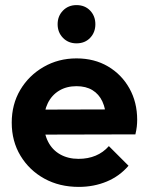

<svg xmlns="http://www.w3.org/2000/svg" viewBox="-20 -723 581 753"><path d="M289 10Q213 10 154 -22.5Q95 -55 60.5 -112Q26 -169 26 -242Q26 -314 59.5 -370.5Q93 -427 151 -460.5Q209 -494 280 -494Q350 -494 403.5 -462.5Q457 -431 487.5 -376.5Q518 -322 518 -253Q518 -240 516.5 -226.5Q515 -213 511 -196L105 -195V-293L450 -294L397 -253Q395 -296 381.5 -325Q368 -354 342.5 -369.5Q317 -385 280 -385Q241 -385 212 -367.5Q183 -350 167.5 -318.5Q152 -287 152 -244Q152 -200 168.5 -167.5Q185 -135 216 -117.5Q247 -100 288 -100Q325 -100 355 -112.5Q385 -125 407 -150L484 -73Q449 -32 398.5 -11Q348 10 289 10ZM280 -553Q248 -553 227 -574.5Q206 -596 206 -628Q206 -660 227 -681.5Q248 -703 280 -703Q313 -703 333.5 -681.5Q354 -660 354 -628Q354 -596 333.5 -574.5Q313 -553 280 -553Z"/></svg>

Font: Outfit SemiBold
Style: Regular
Weight: 600
Designer: Rodrigo Fuenzalida
Foundry: fragTYPE
Version: Version 1.100;gftools[0.9.27]